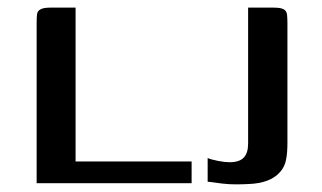

<svg xmlns="http://www.w3.org/2000/svg" viewBox="-20 -480 843 503"><path d="M178 -460V-57H482V0H76V-421Q76 -434 77 -442.5Q78 -451 86 -455.5Q94 -460 111 -460ZM733 -149Q733 -130 733 -105.5Q733 -81 730 -65Q727 -44 713.5 -29Q700 -14 679.5 -6.5Q659 1 633 2Q615 3 598 3Q581 3 563 1Q545 -1 524 -4V-66Q533 -62 551 -58.5Q569 -55 581 -55Q607 -55 618.5 -67Q630 -79 630 -104V-460H697Q716 -460 723.5 -455.5Q731 -451 732 -441.5Q733 -432 733 -419Z"/></svg>

Font: Genos Thin Medium
Style: Regular
Weight: 500
Version: Version 1.010